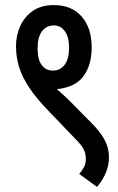

<svg xmlns="http://www.w3.org/2000/svg" viewBox="-20 -652 465 756"><path d="M43 -470Q43 -513 60 -550Q77 -587 110 -609.5Q143 -632 192 -632Q262 -632 301.5 -587Q341 -542 341 -465Q341 -396 308.5 -352Q276 -308 204 -301Q232 -277 258 -251L334 -174Q373 -136 391 -103Q409 -70 409 -33Q409 -2 397 27.5Q385 57 362 84L292 33Q303 20 310.5 6.5Q318 -7 318 -27Q318 -48 309 -65Q300 -82 276 -106L178 -208Q124 -263 95 -307Q66 -351 54.5 -390Q43 -429 43 -470ZM128 -461Q128 -417 144.5 -395.5Q161 -374 188 -374Q217 -374 234.5 -397Q252 -420 252 -464Q252 -507 235 -529.5Q218 -552 192 -552Q163 -552 145.5 -529Q128 -506 128 -461Z"/></svg>

Font: Noto Sans ExtraCondensed Medium
Style: Regular
Weight: 500
Width: 2
Designer: Monotype Design Team
Foundry: Monotype Imaging Inc.
Version: Version 2.013; ttfautohint (v1.8.4.7-5d5b)